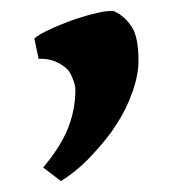

<svg xmlns="http://www.w3.org/2000/svg" viewBox="-20 -146 309 352"><path d="M233.9 -34.2Q233.9 -9.3 223.1 22Q211.9 54.2 192.9 83Q175.8 109.9 147 140.1Q122.1 167 91.8 186L59.1 161.1Q87.9 127 102.1 95.2Q118.2 58.1 118.2 19Q118.2 9.3 112.8 -2.9Q107.9 -16.1 100.1 -22Q91.3 -29.3 79.1 -34.2Q64.9 -39.1 50.8 -38.1L43 -75.2Q43.9 -77.1 55.2 -84Q58.1 -85.9 78.1 -95.2Q86.9 -99.1 106.9 -106.9Q113.8 -109.9 138.2 -117.2Q147.9 -120.1 166 -124Q174.8 -126 188 -126Q210 -116.2 223.1 -94.2Q233.9 -75.2 233.9 -34.2Z"/></svg>

Font: Gentium Basic
Style: Bold
Weight: 700
Designer: J. Victor Gaultney and Annie Olsen
Foundry: SIL International
Version: Version 1.100